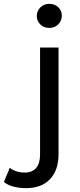

<svg xmlns="http://www.w3.org/2000/svg" viewBox="-114 -777 418 997"><path d="M-44 192C-24 197.3 -2.3 200 21 200C75 200 116.7 184.3 146 153C175.3 121.7 190 78.7 190 24V-530H94V26C94 56.7 87.2 79.8 73.5 95.5C59.8 111.2 40.3 119 15 119C-17 119 -43 110.7 -63 94L-94 168C-80.7 178.7 -64 186.7 -44 192ZM95.5 -650C107.8 -638 123.3 -632 142 -632C160.7 -632 176.2 -638.2 188.5 -650.5C200.8 -662.8 207 -678 207 -696C207 -713.3 200.8 -727.8 188.5 -739.5C176.2 -751.2 160.7 -757 142 -757C123.3 -757 107.8 -750.8 95.5 -738.5C83.2 -726.2 77 -711.3 77 -694C77 -676.7 83.2 -662 95.5 -650Z"/></svg>

Font: Rookery
Style: Regular
Weight: 400
Designer: Ryan Kimball / Julieta Ulanovsky
Foundry: Motorola Mobility LLC.
Version: Version 1.0